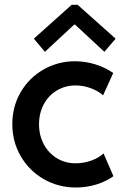

<svg xmlns="http://www.w3.org/2000/svg" viewBox="-20 -789 522 814"><path d="M32.2 -262.7Q32.2 -337.9 68.1 -398.9Q104 -460 165 -494.6Q226.1 -529.3 297.9 -529.3Q341.8 -529.3 384.3 -516.1Q426.8 -502.9 460 -479.5L417 -384.8Q396 -403.8 364.3 -415.3Q332.5 -426.8 300.8 -426.8Q256.8 -426.8 221.2 -405.5Q185.5 -384.3 165.5 -346.7Q145.5 -309.1 145.5 -261.7Q145.5 -215.3 165.5 -177.7Q185.5 -140.1 220.9 -118.4Q256.3 -96.7 300.8 -96.7Q335.9 -96.7 368.2 -108.6Q400.4 -120.6 418.9 -138.7L460.9 -42Q431.6 -20.5 389.9 -7.3Q348.1 5.9 301.8 5.9Q227.5 5.9 165.8 -29.5Q104 -64.9 68.1 -126.5Q32.2 -188 32.2 -262.7ZM123.5 -625 283.7 -768.6H309.1L470.2 -625L422.4 -569.3L298.3 -684.6H294.4L170.4 -569.3Z"/></svg>

Font: Reddit Sans Vanilla SemiBold
Style: Regular
Weight: 600
Designer: Stephen Hutchings
Foundry: Reddit
Version: Version 1.013